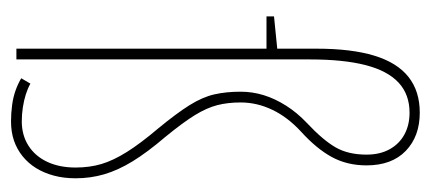

<svg xmlns="http://www.w3.org/2000/svg" viewBox="-242 -548 800 357"><g transform="rotate(90 158.5 -370.0)"><path d="M71 0V-465H11V-479L71 -485V-558Q71 -623 84 -665.5Q97 -708 123.5 -729Q150 -750 190 -750Q234 -750 261 -724Q288 -698 288 -651Q288 -615 272.5 -586.5Q257 -558 225 -529Q198 -504 184.5 -475.5Q171 -447 171 -417Q171 -393 176 -373.5Q181 -354 194.5 -332Q208 -310 235 -277Q264 -243 280.5 -216Q297 -189 304.5 -163.5Q312 -138 312 -110Q312 -88 307 -69.5Q302 -51 293 -36.5Q284 -22 271 -11.5Q258 -1 242 4.5Q226 10 206 10Q191 10 176 8Q161 6 148.5 1.5Q136 -3 126 -9L136 -26Q145 -21 156 -17.5Q167 -14 180 -12Q193 -10 206 -10Q232 -10 251.5 -22.5Q271 -35 281.5 -57.5Q292 -80 292 -110Q292 -136 285.5 -158Q279 -180 263 -205.5Q247 -231 219 -264Q191 -298 176 -322Q161 -346 156 -368Q151 -390 151 -417Q151 -439 157.5 -460Q164 -481 177 -501.5Q190 -522 209 -540Q241 -570 254.5 -593.5Q268 -617 268 -651Q268 -676 258 -694Q248 -712 230.5 -721.5Q213 -731 190 -731Q156 -731 134 -710.5Q112 -690 101.5 -649Q91 -608 91 -546V0Z"/></g></svg>

Font: Georama ExtraCondensed Thin
Style: Regular
Weight: 100
Width: 2
Designer: Jean-Baptiste Levee
Foundry: Production Type
Version: Version 1.001